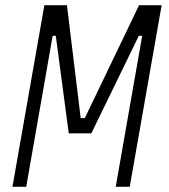

<svg xmlns="http://www.w3.org/2000/svg" viewBox="-20 -720 651 740"><path d="M307 -265 516 -700H603L480 0H426L528 -582H515L332 -206H245L195 -582H183L81 0H28L151 -700H238L291 -265Z"/></svg>

Font: Marvel
Style: Italic
Weight: 400
Italic angle: -12°
Designer: Carolina Trebol
Foundry: Carolina Trebol
Version: Version 1.001